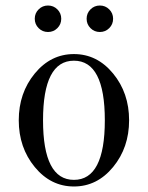

<svg xmlns="http://www.w3.org/2000/svg" viewBox="-20 -664 536 696"><path d="M308 -562Q294 -576 294 -596Q294 -616 308 -630Q322 -644 342 -644Q362 -644 376 -630Q390 -616 390 -596Q390 -576 376 -562Q362 -548 342 -548Q322 -548 308 -562ZM120 -562Q106 -576 106 -596Q106 -616 120 -630Q134 -644 154 -644Q174 -644 188 -630Q202 -616 202 -596Q202 -576 188 -562Q174 -548 154 -548Q134 -548 120 -562ZM248 -12Q360 -12 360 -228Q360 -444 248 -444Q136 -444 136 -228Q136 -12 248 -12ZM248 12Q164 12 106 -58.5Q48 -129 48 -228Q48 -327 106 -397.5Q164 -468 248 -468Q332 -468 390 -397.5Q448 -327 448 -228Q448 -129 390 -58.5Q332 12 248 12Z"/></svg>

Font: Old Standard TT
Style: Regular
Weight: 400
Designer: Alexey Kryukov <alexios@thessalonica.org.ru>
Version: Version 2.2